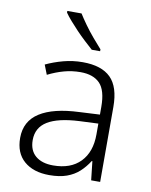

<svg xmlns="http://www.w3.org/2000/svg" viewBox="-86 -830 709 904"><g transform="rotate(10 268.0 -378.0)"><path d="M212 10Q136 10 91.5 -28.5Q47 -67 47 -139Q47 -219 112 -260.5Q177 -302 301 -307L398 -312V-349Q398 -428 366.5 -460.5Q335 -493 274 -493Q233 -493 195 -482.5Q157 -472 119 -453L101 -499Q139 -517 183.5 -529Q228 -541 276 -541Q366 -541 410 -497.5Q454 -454 454 -358V0H411L401 -90H398Q379 -60 354.5 -37.5Q330 -15 295.5 -2.5Q261 10 212 10ZM222 -38Q306 -38 352 -85.5Q398 -133 398 -217V-269L308 -265Q207 -260 157 -229.5Q107 -199 107 -139Q107 -90 137.5 -64Q168 -38 222 -38ZM230 -766Q243 -745 263 -717Q283 -689 306 -662Q329 -635 347 -615V-606H307Q289 -622 268 -641.5Q247 -661 227 -682Q207 -703 190 -722.5Q173 -742 162 -758V-766Z"/></g></svg>

Font: Noto Sans Symbols Light
Style: Regular
Weight: 300
Version: Version 2.002